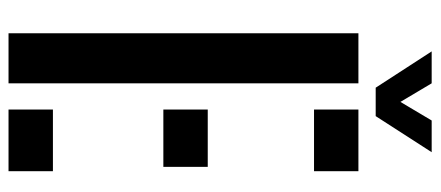

<svg xmlns="http://www.w3.org/2000/svg" viewBox="-304 -704 1008 439"><g transform="rotate(90 199.5 -484.0)"><path d="M55.5 0V-800H170V0ZM230 0V-101.5H371V0ZM230 -354V-455.5H361V-354ZM230 -698.5V-800H371V-698.5ZM180 -839.5 97 -967.5H170L212.5 -896L255 -967.5H327.5L245 -839.5Z"/></g></svg>

Font: Big Shoulders Stencil Text Thin
Style: Bold
Weight: 700
Version: Version 2.001